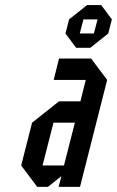

<svg xmlns="http://www.w3.org/2000/svg" viewBox="-20 -728 456 748"><path d="M145.8 -83.3H229.2L271.7 -250H188.3ZM125 0 62.5 -83.3 105 -250 210 -333.3H293.3L314.2 -416.7H189.2L210 -500H335L397.5 -416.7L291.7 0H208.3L219.2 -41.7L166.7 0ZM276.7 -541.7 235 -597.5 249.2 -652.5 319.2 -708.3H374.2L415.8 -652.5L401.7 -597.5L331.7 -541.7ZM290.8 -597.5H345.8L360 -652.5H305Z"/></svg>

Font: Yulong
Style: Italic
Weight: 400
Italic angle: -14.25°
Designer: GGBotNet
Foundry: f0n7.com
Version: 1.00